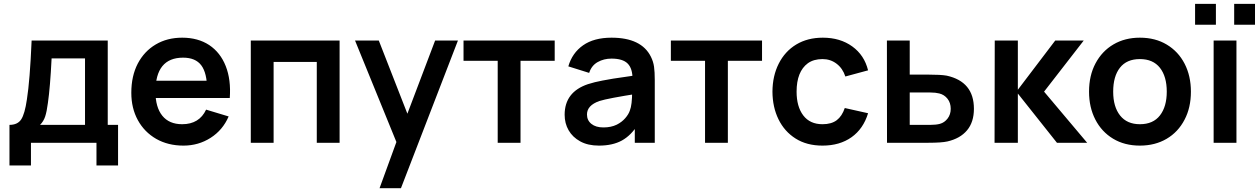

<svg xmlns="http://www.w3.org/2000/svg" viewBox="-20 -754 6648 1014"><path d="M143.5 120H30V-94.5Q73 -94.5 92 -123.5Q111 -152.5 122 -228.5Q138 -329 147 -540H549V-94.5H603.5V120H489.5V0H143.5ZM191.5 -94.5H429V-445.5H252.5Q245 -293.5 233 -210.5Q227 -164 218.5 -138.5Q210 -113 191.5 -94.5Z M949 15Q867.5 15 805 -20.5Q742.5 -56.5 708 -119.5Q673.5 -182.5 673.5 -264Q673.5 -352.5 707.5 -418Q742 -483.5 802.5 -519.2Q863 -555 942 -555Q1025.5 -555 1085 -516Q1144 -476.5 1172.2 -404.8Q1200.5 -333 1193.5 -236.5H1074V-280.5Q1073.5 -368.5 1043 -409Q1012.5 -449.5 947 -449.5Q801 -449.5 801 -270Q801 -187.5 837.2 -142.8Q873.5 -98 942 -98Q1032.5 -98 1068.5 -175L1187.5 -139Q1156.5 -67 1092.2 -26Q1028 15 949 15ZM763 -236.5V-327.5H1134.5V-236.5Z M1425 0H1304.5V-540H1773.5V0H1653V-427H1425Z M2097.5 240H1984.5L2073.5 -4L1855 -540H1980.5L2131.5 -153.5L2278 -540H2398.5Z M2729 0H2608.5V-433H2428V-540H2909.5V-433H2729Z M3143 15Q3084.5 15 3044 -7.5Q3004 -29.5 2983 -66Q2962 -102.5 2962 -148Q2962 -268 3085 -309.5Q3119 -320.5 3161.5 -328.5Q3189 -334 3219.2 -338.8Q3249.5 -343.5 3295.8 -350Q3342 -356.5 3363.5 -360L3320.5 -335.5Q3321 -392 3295 -418.2Q3269 -444.5 3209.5 -444.5Q3169 -444.5 3136.5 -426.2Q3104 -408 3091.5 -369L2981.5 -403.5Q3002 -474.5 3059.5 -514.8Q3117 -555 3209.5 -555Q3367.5 -555 3417.5 -454.5Q3430.5 -428.5 3434.2 -401.2Q3438 -374 3438 -331.5V0H3332.5V-117L3350 -98Q3313.5 -39 3264.5 -12Q3215.5 15 3143 15ZM3167 -81Q3207 -81 3237 -95.5Q3264 -109 3282 -129.8Q3300 -150.5 3306.5 -170.5Q3318.5 -200 3318.5 -271.5L3355.5 -260.5Q3191 -235 3145.5 -220.5Q3080 -197.5 3080 -149.5Q3080 -118.5 3103.2 -99.8Q3126.5 -81 3167 -81Z M3824 0H3703.5V-433H3523V-540H4004.5V-433H3824Z M4324 15Q4240.5 15 4181.5 -22.5Q4123 -59.5 4091.5 -123.8Q4060 -188 4059.5 -270Q4060 -353 4092.5 -417.5Q4125.5 -483 4185.2 -519Q4245 -555 4325.5 -555Q4417 -555 4481 -508.8Q4545 -462.5 4564.5 -382.5L4444.5 -350Q4430.5 -393 4398.2 -417.5Q4366 -442 4324 -442Q4277.5 -442 4246.5 -420Q4187 -376 4187 -270Q4187 -191 4222.2 -144.5Q4257.5 -98 4324 -98Q4371 -98 4399 -119.2Q4427 -140.5 4441.5 -183.5L4564.5 -156Q4539.5 -73.5 4477 -29.2Q4414.5 15 4324 15Z M4883 0H4664.5L4664 -540H4784.5V-360H4881.5Q4948.5 -360 4979.5 -354.5Q5123.5 -323 5123.5 -179.5Q5123.5 -109 5087.2 -65.8Q5051 -22.5 4983.5 -7Q4952.5 0 4883 0ZM4784.5 -265.5V-94.5H4893.5Q4924 -94.5 4944 -100Q4968 -106.5 4984.5 -128Q5001 -149.5 5001 -179.5Q5001 -211 4984 -232.5Q4967 -254 4940.5 -260.5Q4921 -265.5 4893.5 -265.5Z M5355.5 0H5232.5L5233.5 -540H5355.5V-280L5553 -540H5703.5L5494 -270L5721.5 0H5562L5355.5 -260Z M6000 15Q5919 15 5858.5 -21.5Q5798 -58 5764.8 -122.5Q5731.5 -187 5731.5 -270Q5731.5 -355 5765.5 -419Q5800 -484 5860.5 -519.5Q5921 -555 6000 -555Q6081.5 -555 6142 -518.5Q6203 -482 6236.2 -417.5Q6269.5 -353 6269.5 -270Q6269.5 -185.5 6236 -122Q6202 -56.5 6141 -20.8Q6080 15 6000 15ZM6000 -98Q6070 -98 6106 -144.5Q6142 -191 6142 -270Q6142 -350 6105.8 -396Q6069.5 -442 6000 -442Q5930.5 -442 5894.8 -396.5Q5859 -351 5859 -270Q5859 -190 5895.5 -144Q5932 -98 6000 -98Z M6608 -623.5H6498V-733.5H6608ZM6291.5 -623.5V-733.5H6401.5V-623.5ZM6389.5 0V-540H6510V0Z"/></svg>

Font: Vortex Mix
Style: Bold
Weight: 700
Designer: Mikhail Sharanda
Foundry: Mikhail Sharanda
Version: Version 4.504;Glyphs 3.1.2 (3151)